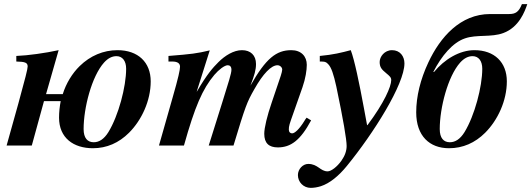

<svg xmlns="http://www.w3.org/2000/svg" viewBox="-20 -705 2574 930"><path d="M203 -249 264 -462C200 -448 115 -436 59 -434V-407C101 -406 114 -402 114 -383C114 -371 102 -324 69 -204L12 0H134L193 -215H274C269 -190 266 -161 266 -135C266 -37 336 13 430 13C497 13 556 -13 605 -62C666 -123 710 -217 710 -311C710 -403 649 -462 549 -462C481 -462 417 -435 366 -385C330 -350 300 -301 284 -249ZM591 -372C591 -285 554 -145 505 -65C484 -31 460 -16 434 -16C404 -16 385 -36 385 -80C385 -182 424 -335 484 -402C503 -423 523 -433 544 -433C573 -433 591 -410 591 -372Z M1465 -135C1461 -130 1457 -124 1453 -117C1430 -80 1408 -59 1395 -59C1386 -59 1379 -65 1379 -77C1379 -95 1382 -103 1400 -154L1445 -282C1460 -325 1466 -365 1466 -391C1466 -432 1439 -462 1391 -462C1319 -462 1268 -423 1193 -290C1213 -342 1220 -367 1220 -395C1220 -437 1194 -462 1152 -462C1112 -462 1070 -436 1038 -404C1011 -377 983 -346 934 -262H933L996 -461C933 -446 909 -443 796 -434V-407H814C840 -407 852 -398 852 -382C852 -367 844 -329 816 -232L750 0H871C924 -189 961 -274 1018 -342C1040 -368 1068 -389 1083 -389C1093 -389 1101 -383 1101 -367C1101 -350 1088 -309 1056 -207L991 0H1111C1169 -192 1176 -210 1212 -273C1254 -348 1294 -389 1324 -389C1336 -389 1347 -379 1347 -368C1347 -362 1344 -351 1340 -338L1296 -208C1274 -144 1260 -86 1260 -57C1260 -11 1283 9 1326 9C1388 9 1435 -25 1487 -122Z M1758 -99 1743 -180C1720 -304 1697 -415 1679 -462C1634 -450 1594 -440 1529 -434V-407C1554 -407 1558 -406 1569 -395C1585 -379 1596 -345 1609 -286C1643 -124 1659 -29 1659 2C1659 25 1651 49 1634 73C1613 103 1584 125 1567 125C1531 125 1520 89 1473 89C1447 89 1423 114 1423 143C1423 177 1450 205 1485 205C1501 205 1518 202 1534 197C1577 183 1620 148 1660 99C1790 -60 1939 -297 1939 -398C1939 -432 1918 -462 1879 -462C1842 -462 1819 -430 1819 -405C1819 -380 1828 -369 1850 -351C1868 -336 1875 -330 1875 -317C1875 -286 1841 -207 1760 -99Z M2508 -685C2493 -647 2477 -637 2446 -637H2354C2210 -637 2112 -525 2055 -403C2016 -320 1996 -237 1996 -161C1996 -46 2061 13 2155 13C2222 13 2281 -13 2330 -62C2391 -123 2435 -217 2435 -311C2435 -403 2375 -462 2278 -462C2206 -462 2133 -418 2082 -356L2079 -357C2119 -435 2173 -499 2232 -519C2289 -539 2360 -523 2418 -545C2494 -573 2522 -649 2534 -685ZM2316 -372C2316 -285 2279 -145 2230 -65C2209 -31 2185 -16 2159 -16C2129 -16 2110 -36 2110 -80C2110 -182 2149 -335 2209 -402C2228 -423 2248 -433 2269 -433C2298 -433 2316 -410 2316 -372Z"/></svg>

Font: XITS
Style: Bold Italic
Weight: 700
Italic angle: -16.33°
Designer: MicroPress Inc., with final additions and corrections provided by Coen Hoffman, Elsevier (retired)
Version: Version 1.105